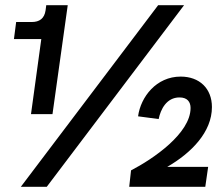

<svg xmlns="http://www.w3.org/2000/svg" viewBox="-20 -717 849 737"><path d="M99 -279H181.5L240 -697H157.5L155 -677.5C150.5 -645.5 131 -632.5 102 -632.5H42L33.5 -567H138.5ZM60 0H159.5L686.5 -697H587ZM476 0H768L779 -76.5H622C714.5 -130 793.5 -210 793.5 -306C793.5 -377.5 745.5 -423 673.5 -423C580 -423 520 -345 510 -270.5L589 -260C596.5 -297 619 -343 669 -343C699 -343 711.5 -326 711.5 -302.5C711.5 -205 568 -107 483 -63Z"/></svg>

Font: HK Grotesk ExtraBold
Style: Italic
Weight: 800
Italic angle: -16°
Designer: Alfredo Marco Pradil
Foundry: Hanken Design Co.
Version: Version 3.001;FEAKit 1.0